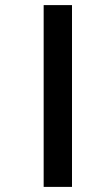

<svg xmlns="http://www.w3.org/2000/svg" viewBox="-20 -682 402 752"><path d="M151 -662H262V50H151Z"/></svg>

Font: Noto Sans Sinhala UI Condensed
Style: Bold
Weight: 700
Width: 3
Designer: Jelle Bosma - Monotype Design Team
Foundry: Monotype Imaging Inc.
Version: Version 2.006; ttfautohint (v1.8.4.7-5d5b)